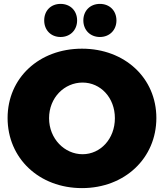

<svg xmlns="http://www.w3.org/2000/svg" viewBox="-20 -957 842 986"><path d="M291 -937C241 -937 207 -902 207 -852C207 -803 241 -767 291 -767C341 -767 376 -803 376 -852C376 -902 341 -937 291 -937ZM493 -937C443 -937 408 -902 408 -852C408 -803 443 -767 493 -767C543 -767 578 -803 578 -852C578 -902 543 -937 493 -937ZM401 -707C181 -707 19 -557 19 -351C19 -144 181 9 401 9C621 9 783 -145 783 -351C783 -556 621 -707 401 -707ZM404 -533C496 -533 570 -456 570 -350C570 -244 496 -165 404 -165C312 -165 232 -244 232 -350C232 -456 311 -533 404 -533Z"/></svg>

Font: Montserrat ExtraBold
Style: Regular
Weight: 800
Designer: Julieta Ulanovsky
Foundry: Julieta Ulanovsky
Version: Version 4.000